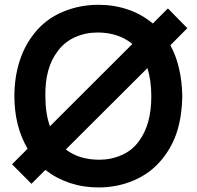

<svg xmlns="http://www.w3.org/2000/svg" viewBox="-20 -786 841 821"><path d="M708.5 -592.5Q757 -504 759.5 -375Q758.5 -295 738.5 -228.2Q718.5 -161.5 674 -106.5Q625.5 -46 553 -15Q482.5 15.5 401 15.5Q336 15.5 278.2 -3.8Q220.5 -23 174 -59.5L114.5 0L31.5 -83.5L98 -150Q41.5 -246.5 41.5 -375Q41.5 -452.5 62.8 -521.5Q84 -590.5 128 -645Q174.5 -703.5 246.5 -734.5Q319 -765.5 401 -765.5Q468 -765.5 527.2 -745.2Q586.5 -725 633.5 -685.5L698 -750L781 -665.5ZM193.5 -246 546 -598Q486.5 -647 397 -647Q345.5 -647 300.5 -626.8Q255.5 -606.5 227 -567.5Q172 -496.5 174 -375Q174 -300.5 193.5 -246ZM610.5 -495 261.5 -147Q318 -103 405 -103Q455.5 -103 500.5 -123Q546 -143 574 -182.5Q627 -252.5 627 -375Q627 -440 610.5 -495Z"/></svg>

Font: Russisch Sans
Style: Bold
Weight: 700
Designer: Michael Sharanda (font) & Cristiano Sobral (main changes)
Foundry: Michael Sharanda
Version: Version 2.00;September 8, 2020;FontCreator 13.0.0.2681 64-bi